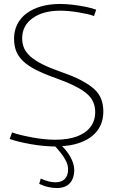

<svg xmlns="http://www.w3.org/2000/svg" viewBox="-20 -730 581 970"><path d="M466 -681 455 -649Q440 -655 418.5 -659.5Q397 -664 374 -668Q351 -672 327.5 -674Q304 -676 284 -676Q197 -676 144.5 -638Q92 -600 92 -537Q92 -508 102 -486Q112 -464 134.5 -444Q157 -424 195 -405Q233 -386 290 -366Q351 -345 391.5 -323.5Q432 -302 456.5 -279.5Q481 -257 491.5 -229Q502 -201 502 -167Q502 -111 473 -71.5Q444 -32 389 -11Q334 10 257 10Q231 10 200 7Q169 4 137 -1.5Q105 -7 76.5 -14Q48 -21 29 -28L41 -61Q60 -54 87 -47.5Q114 -41 144 -35.5Q174 -30 203.5 -27Q233 -24 258 -24Q323 -24 368 -40.5Q413 -57 437 -88.5Q461 -120 461 -164Q461 -192 450.5 -215.5Q440 -239 416.5 -258.5Q393 -278 354.5 -297Q316 -316 260 -336Q201 -357 161 -377.5Q121 -398 96.5 -421.5Q72 -445 61.5 -472.5Q51 -500 51 -535Q51 -574 67 -606.5Q83 -639 113.5 -662Q144 -685 187 -697.5Q230 -710 284 -710Q313 -710 347 -706Q381 -702 413 -695.5Q445 -689 466 -681ZM186 172Q207 182 226 186.5Q245 191 260 191Q291 191 307.5 174Q324 157 324 126Q324 105 314 84.5Q304 64 287 42.5Q270 21 249 -1H283Q305 18 321 40Q337 62 346 85Q355 108 355 130Q355 155 346 175.5Q337 196 317.5 208Q298 220 267 220Q249 220 226.5 215.5Q204 211 178 199Z"/></svg>

Font: Georama ExtraLight
Style: Regular
Weight: 250
Version: Version 1.001